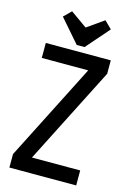

<svg xmlns="http://www.w3.org/2000/svg" viewBox="-129 -927 675 991"><g transform="rotate(15 208.5 -431.5)"><path d="M387.2 -598.1 124 -80.1H381.8V0H24.9V-71.8L288.1 -589.8H40V-669.9H387.2ZM346.2 -824.2 238.8 -701.2H196.8L89.8 -824.2L128.9 -862.8L217.8 -799.8L307.1 -862.8Z"/></g></svg>

Font: Unica One
Style: Bold
Weight: 400
Designer: Eduardo Rodriguez Tunni
Foundry: Eduardo Rodriguez Tunni
Version: Version 1.001